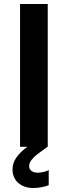

<svg xmlns="http://www.w3.org/2000/svg" viewBox="-20 -740 342 968"><path d="M81.1 -719.7H220.7V0H219.7L210 6.8Q180.7 27.8 164.6 40.5Q148.4 53.2 137.7 67.9Q127 82.5 127 97.7Q127.4 113.3 138.7 121.8Q149.9 130.4 170.9 130.9Q185.5 130.4 201.4 126.5Q217.3 122.6 225.6 117.2V193.4Q212.4 199.7 189.2 203.9Q166 208 147.5 208Q116.7 208 93 196.3Q69.3 184.6 56.2 163.3Q43 142.1 43 114.3Q43 82.5 62 54.9Q81.1 27.3 117.7 0H81.1Z"/></svg>

Font: Reddit Sans Chocolate
Style: Bold
Weight: 700
Designer: Stephen Hutchings
Foundry: Reddit
Version: Version 1.011